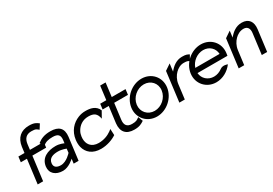

<svg xmlns="http://www.w3.org/2000/svg" viewBox="25 -1432 3170 2231"><g transform="rotate(-30 1610.0 -316.0)"><path d="M480 -602C450 -625 425 -643 356 -643C246 -643 179 -582 163 -472L153 -393H71L62 -321H144L103 0H176L217 -321H402L411 -393H226L235 -466C244 -534 279 -572 347 -572C407 -572 414 -560 440 -539Z M362 -405 393 -349C433 -382 469 -391 528 -391C597 -391 625 -366 617 -299L612 -258C612 -258 563 -283 506 -283C397 -283 303 -241 289 -132C278 -45 342 11 439 11C520 11 594 -62 594 -62L586 0H652L690 -299C704 -410 650 -462 537 -462C457 -462 407 -440 362 -405ZM450 -58C395 -58 359 -81 366 -133C374 -197 433 -214 497 -214C551 -214 603 -192 603 -192L597 -139C597 -139 528 -58 450 -58Z M1130 -289 1178 -374C1146 -450 1072 -462 1009 -462C974 -462 943 -456 912 -444C828 -411 759 -338 745 -226C741 -192 742 -160 749 -131C770 -48 837 11 950 11C1031 11 1107 -17 1160 -52L1156 -136L1130 -116C1085 -84 1027 -62 959 -62C936 -62 914 -66 895 -74C843 -96 812 -149 822 -226C825 -249 831 -271 842 -291C872 -347 927 -390 1005 -390C1079 -390 1117 -366 1130 -289Z M1530 -30 1506 -93C1474 -72 1466 -60 1406 -60C1338 -60 1311 -98 1320 -166L1347 -377H1532L1541 -449H1356L1379 -632H1306L1283 -449H1201L1192 -377H1274L1246 -160C1234 -50 1287 11 1397 11C1466 11 1494 -7 1530 -30Z M1563 -226C1575 -318 1659 -391 1751 -391C1843 -391 1909 -318 1897 -226C1885 -134 1802 -60 1710 -60C1618 -60 1551 -134 1563 -226ZM1491 -226C1474 -95 1570 11 1701 11C1832 11 1952 -95 1969 -226C1986 -357 1891 -462 1760 -462C1629 -462 1508 -357 1491 -226Z M2390 -425C2364 -438 2354 -447 2296 -447C2218 -447 2163 -401 2121 -349L2134 -451L2054 -397L2004 0H2077L2101 -191C2108 -247 2134 -292 2165 -323C2193 -351 2231 -375 2279 -375C2324 -375 2335 -368 2351 -356Z M2358 -192H2760L2765 -226C2782 -357 2687 -462 2556 -462C2425 -462 2304 -357 2287 -226C2270 -95 2366 11 2497 11C2583 11 2664 -35 2715 -104C2715 -104 2657 -129 2617 -99C2585 -75 2547 -60 2506 -60C2426 -60 2364 -116 2358 -192ZM2692 -257H2366C2391 -334 2466 -391 2547 -391C2628 -391 2688 -334 2692 -257Z M3182 0 3218 -284C3230 -379 3189 -443 3094 -443C3016 -443 2960 -397 2918 -345L2929 -432L2848 -377L2800 0H2874L2898 -187C2905 -243 2931 -288 2962 -319C2990 -347 3029 -371 3077 -371C3132 -371 3152 -331 3145 -276L3110 0Z"/></g></svg>

Font: Charger
Style: It
Weight: 400
Designer: Jasper
Foundry: Cannot Into Space Fonts
Version: Version 0.98